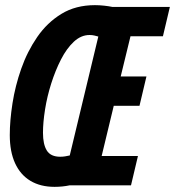

<svg xmlns="http://www.w3.org/2000/svg" viewBox="-20 -720 680 746"><path d="M192 6Q137 6 98 -17.5Q59 -41 38.5 -86Q18 -131 18 -195Q18 -251 28.5 -318.5Q39 -386 62.5 -453Q86 -520 124.5 -576Q163 -632 218.5 -666Q274 -700 349 -700Q366 -700 384.5 -698Q403 -696 417 -693H640L613 -579H487L449 -423H549L522 -309H422L375 -114H516L489 0H251Q237 3 222 4.5Q207 6 192 6ZM214 -111Q224 -111 233 -112.5Q242 -114 251 -116L362 -578Q355 -580 346.5 -582Q338 -584 328 -584Q295 -584 267 -558Q239 -532 217 -489Q195 -446 179 -395.5Q163 -345 155 -294.5Q147 -244 147 -204Q147 -159 162 -135Q177 -111 214 -111Z"/></svg>

Font: Ubuntu Sans Mono
Style: Bold Italic
Weight: 700
Italic angle: -13.5°
Monospace: yes
Designer: Dalton Maag Ltd
Foundry: Dalton Maag Ltd
Version: Version 1.006